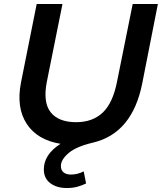

<svg xmlns="http://www.w3.org/2000/svg" viewBox="-20 -720 816 968"><path d="M649 -700H776L697 -299Q647 -48 449 -1Q364 19 325.5 52Q287 85 287 117Q287 138 300.5 149Q314 160 337 160Q372 160 402 144L414 205Q394 215 370 221.5Q346 228 317 228Q266 228 233.5 203.5Q201 179 201 134Q201 59 285 5Q168 -14 114.5 -96Q61 -178 86 -305L165 -700H295L216 -307Q196 -204 235.5 -154Q275 -104 364 -104Q447 -104 498 -152.5Q549 -201 570 -308Z"/></svg>

Font: Montserrat SemiBold
Style: Italic
Weight: 600
Italic angle: -11.3°
Designer: Julieta Ulanovsky
Foundry: Julieta Ulanovsky
Version: Version 9.000; ttfautohint (v1.8.4.7-5d5b)